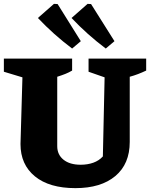

<svg xmlns="http://www.w3.org/2000/svg" viewBox="-26 -960 776 993"><path d="M364 13Q229 13 154.5 -48Q80 -109 80 -215L90 -560L-6 -589V-657H347V-595Q330 -585 312.5 -578Q295 -571 270 -563V-204Q270 -160 302.5 -134Q335 -108 391 -108Q427 -108 456.5 -118.5Q486 -129 506 -151L515 -560L432 -589V-657H730V-595Q709 -585 688 -577Q667 -569 645 -563V-226Q645 -112 570.5 -49.5Q496 13 364 13ZM347 -709Q250 -782 170 -867L253 -940L272 -939L392 -747ZM521 -709Q424 -782 344 -867L427 -940L445 -939L566 -747Z"/></svg>

Font: Piazzolla SC ExtraBold
Style: Regular
Weight: 800
Designer: Juan Pablo del Peral
Foundry: Huerta Tipografica
Version: Version 1.330